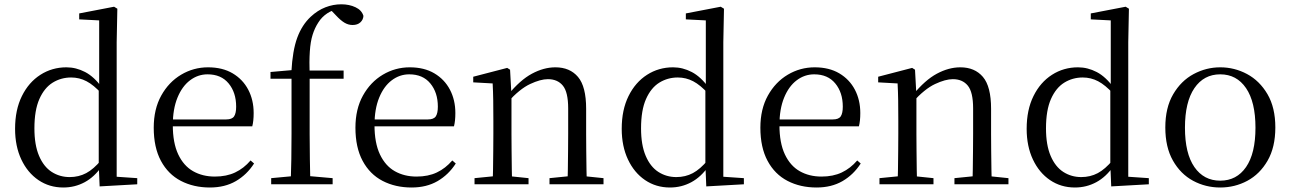

<svg xmlns="http://www.w3.org/2000/svg" viewBox="-20 -836 5854 871"><path d="M267.4 14.6Q204 14.6 154.4 -19Q104.9 -52.6 76.7 -112.6Q48.4 -172.7 48.4 -251.6Q48.4 -337.9 79.4 -400.3Q110.3 -462.8 163.3 -496.7Q216.2 -530.6 281.4 -530.6Q325.2 -530.6 366.3 -509.2Q407.5 -487.7 443.7 -437.5H453.5L440.8 -411.3Q405.2 -450.3 372.6 -467.4Q340 -484.5 302.8 -484.5Q256.9 -484.5 219 -461.1Q181.2 -437.6 158.7 -386.9Q136.1 -336.1 136.1 -253.7Q136.1 -178.2 157.2 -128.9Q178.2 -79.6 214.6 -56.1Q251.1 -32.7 296.2 -32.7Q337.2 -32.7 371 -50.6Q404.7 -68.5 439.4 -110.2L451.9 -82.4H442.5Q408.7 -33.4 364.1 -9.4Q319.5 14.6 267.4 14.6ZM432 9.6 427.9 -88.8V-91.6V-430.7L429.9 -440.3V-743.5L339.3 -748.1V-775.1L497.5 -805.5L512.3 -796.5L509.3 -644.4V-34.2L602.6 -27.8V0Z M932.3 14.6Q858.5 14.6 800.6 -15.4Q742.7 -45.5 710.1 -106.2Q677.4 -167 677.4 -256.8Q677.4 -341.1 711.5 -402.5Q745.6 -463.8 801.8 -497.2Q858 -530.6 923.9 -530.6Q989.2 -530.6 1035.4 -503.3Q1081.6 -475.9 1106.1 -429.2Q1130.7 -382.4 1130.7 -323.2Q1130.7 -286.8 1124.4 -262.9H715.6V-294.2H1006.3Q1032.6 -294.2 1042 -308.2Q1051.3 -322.1 1051.3 -352.3Q1051.3 -416.2 1017.2 -457.5Q983.2 -498.8 921.6 -498.8Q877.8 -498.8 842 -471.6Q806.1 -444.5 785 -392.8Q763.9 -341.2 763.9 -268.7Q763.9 -188 788.4 -135.9Q812.9 -83.8 855.9 -59.4Q899 -35 954.5 -35Q1007.5 -35 1046.8 -53.7Q1086.2 -72.3 1116.7 -108.1L1132.6 -94.3Q1100 -43.5 1050 -14.4Q1000 14.6 932.3 14.6Z M1210.2 0V-27.8L1326.1 -38.6H1366L1489 -27.8V0ZM1298.7 0Q1300.7 -56.6 1301.6 -114.3Q1302.5 -171.9 1302.5 -228.5V-478.9H1207.1V-509.4L1332.4 -520.4L1301.7 -504.6L1301.9 -510.5Q1307 -606.3 1328.3 -664.5Q1349.7 -722.8 1389.6 -760.1Q1421.2 -789.4 1456.3 -802.9Q1491.4 -816.5 1528.1 -816.5Q1564.5 -816.5 1592.8 -803.1Q1621.1 -789.8 1628.7 -763.8Q1627.7 -746.4 1614.7 -734.5Q1601.8 -722.6 1579.4 -722.6Q1559.9 -722.6 1542.4 -733.2Q1524.9 -743.8 1504.2 -766.1L1477 -794.5V-803.5H1518.3V-794.7Q1489.8 -792.3 1464.7 -775.6Q1439.6 -759 1424 -733.9Q1407.8 -709.1 1398.1 -678.1Q1388.4 -647.1 1385.5 -602.5Q1382.5 -557.9 1384.7 -492.6V-228.5Q1384.7 -171.9 1385.7 -114.3Q1386.7 -56.6 1387.9 0ZM1344.2 -478.9V-516H1538.8V-478.9Z M1847.3 14.6Q1773.5 14.6 1715.6 -15.4Q1657.7 -45.5 1625.1 -106.2Q1592.4 -167 1592.4 -256.8Q1592.4 -341.1 1626.5 -402.5Q1660.6 -463.8 1716.8 -497.2Q1773 -530.6 1838.9 -530.6Q1904.2 -530.6 1950.4 -503.3Q1996.6 -475.9 2021.1 -429.2Q2045.7 -382.4 2045.7 -323.2Q2045.7 -286.8 2039.4 -262.9H1630.6V-294.2H1921.3Q1947.6 -294.2 1957 -308.2Q1966.3 -322.1 1966.3 -352.3Q1966.3 -416.2 1932.2 -457.5Q1898.2 -498.8 1836.6 -498.8Q1792.8 -498.8 1757 -471.6Q1721.1 -444.5 1700 -392.8Q1678.9 -341.2 1678.9 -268.7Q1678.9 -188 1703.4 -135.9Q1727.9 -83.8 1770.9 -59.4Q1814 -35 1869.5 -35Q1922.5 -35 1961.8 -53.7Q2001.2 -72.3 2031.7 -108.1L2047.6 -94.3Q2015 -43.5 1965 -14.4Q1915 14.6 1847.3 14.6Z M2132.7 0V-27.8L2241.4 -38.6H2273.8L2377.7 -27.8V0ZM2214.9 0Q2216.1 -24.4 2216.6 -65.3Q2217.1 -106.3 2217.6 -150.7Q2218.1 -195.1 2218.1 -228.5V-289.4Q2218.1 -340.8 2217.5 -380.8Q2216.9 -420.7 2214.9 -457.5L2126.8 -462.4V-487.9L2280.9 -528L2293.9 -519.8L2300.3 -403.1V-401.7V-228.5Q2300.3 -195.1 2300.8 -150.7Q2301.3 -106.3 2301.8 -65.3Q2302.3 -24.4 2303.3 0ZM2472.8 0V-27.8L2580.3 -38.6H2613.3L2717.8 -27.8V0ZM2554.5 0Q2555.5 -24.4 2556 -64.8Q2556.5 -105.3 2557 -149.7Q2557.5 -194.1 2557.5 -228.5V-344.3Q2557.5 -418.1 2533.4 -447.5Q2509.3 -476.9 2465.6 -476.9Q2431.9 -476.9 2384.8 -454.8Q2337.6 -432.7 2283.2 -372.4L2274.7 -406H2284.8Q2339.4 -472.9 2393.1 -501.7Q2446.9 -530.6 2499.5 -530.6Q2565 -530.6 2602 -487.1Q2639 -443.5 2639 -342.4V-228.5Q2639 -194.1 2639.5 -149.7Q2640 -105.3 2640.6 -64.8Q2641.2 -24.4 2642.2 0Z M3019.4 14.6Q2956 14.6 2906.4 -19Q2856.9 -52.6 2828.7 -112.6Q2800.4 -172.7 2800.4 -251.6Q2800.4 -337.9 2831.4 -400.3Q2862.3 -462.8 2915.3 -496.7Q2968.2 -530.6 3033.4 -530.6Q3077.2 -530.6 3118.3 -509.2Q3159.5 -487.7 3195.7 -437.5H3205.5L3192.8 -411.3Q3157.2 -450.3 3124.6 -467.4Q3092 -484.5 3054.8 -484.5Q3008.9 -484.5 2971 -461.1Q2933.2 -437.6 2910.7 -386.9Q2888.1 -336.1 2888.1 -253.7Q2888.1 -178.2 2909.2 -128.9Q2930.2 -79.6 2966.6 -56.1Q3003.1 -32.7 3048.2 -32.7Q3089.2 -32.7 3123 -50.6Q3156.7 -68.5 3191.4 -110.2L3203.9 -82.4H3194.5Q3160.7 -33.4 3116.1 -9.4Q3071.5 14.6 3019.4 14.6ZM3184 9.6 3179.9 -88.8V-91.6V-430.7L3181.9 -440.3V-743.5L3091.3 -748.1V-775.1L3249.5 -805.5L3264.3 -796.5L3261.3 -644.4V-34.2L3354.6 -27.8V0Z M3684.3 14.6Q3610.5 14.6 3552.6 -15.4Q3494.7 -45.5 3462.1 -106.2Q3429.4 -167 3429.4 -256.8Q3429.4 -341.1 3463.5 -402.5Q3497.6 -463.8 3553.8 -497.2Q3610 -530.6 3675.9 -530.6Q3741.2 -530.6 3787.4 -503.3Q3833.6 -475.9 3858.1 -429.2Q3882.7 -382.4 3882.7 -323.2Q3882.7 -286.8 3876.4 -262.9H3467.6V-294.2H3758.3Q3784.6 -294.2 3794 -308.2Q3803.3 -322.1 3803.3 -352.3Q3803.3 -416.2 3769.2 -457.5Q3735.2 -498.8 3673.6 -498.8Q3629.8 -498.8 3594 -471.6Q3558.1 -444.5 3537 -392.8Q3515.9 -341.2 3515.9 -268.7Q3515.9 -188 3540.4 -135.9Q3564.9 -83.8 3607.9 -59.4Q3651 -35 3706.5 -35Q3759.5 -35 3798.8 -53.7Q3838.2 -72.3 3868.7 -108.1L3884.6 -94.3Q3852 -43.5 3802 -14.4Q3752 14.6 3684.3 14.6Z M3969.7 0V-27.8L4078.4 -38.6H4110.8L4214.7 -27.8V0ZM4051.9 0Q4053.1 -24.4 4053.6 -65.3Q4054.1 -106.3 4054.6 -150.7Q4055.1 -195.1 4055.1 -228.5V-289.4Q4055.1 -340.8 4054.5 -380.8Q4053.9 -420.7 4051.9 -457.5L3963.8 -462.4V-487.9L4117.9 -528L4130.9 -519.8L4137.3 -403.1V-401.7V-228.5Q4137.3 -195.1 4137.8 -150.7Q4138.3 -106.3 4138.8 -65.3Q4139.3 -24.4 4140.3 0ZM4309.8 0V-27.8L4417.3 -38.6H4450.3L4554.8 -27.8V0ZM4391.5 0Q4392.5 -24.4 4393 -64.8Q4393.5 -105.3 4394 -149.7Q4394.5 -194.1 4394.5 -228.5V-344.3Q4394.5 -418.1 4370.4 -447.5Q4346.3 -476.9 4302.6 -476.9Q4268.9 -476.9 4221.8 -454.8Q4174.6 -432.7 4120.2 -372.4L4111.7 -406H4121.8Q4176.4 -472.9 4230.1 -501.7Q4283.9 -530.6 4336.5 -530.6Q4402 -530.6 4439 -487.1Q4476 -443.5 4476 -342.4V-228.5Q4476 -194.1 4476.5 -149.7Q4477 -105.3 4477.6 -64.8Q4478.2 -24.4 4479.2 0Z M4856.4 14.6Q4793 14.6 4743.4 -19Q4693.9 -52.6 4665.7 -112.6Q4637.4 -172.7 4637.4 -251.6Q4637.4 -337.9 4668.4 -400.3Q4699.3 -462.8 4752.3 -496.7Q4805.2 -530.6 4870.4 -530.6Q4914.2 -530.6 4955.3 -509.2Q4996.5 -487.7 5032.7 -437.5H5042.5L5029.8 -411.3Q4994.2 -450.3 4961.6 -467.4Q4929 -484.5 4891.8 -484.5Q4845.9 -484.5 4808 -461.1Q4770.2 -437.6 4747.7 -386.9Q4725.1 -336.1 4725.1 -253.7Q4725.1 -178.2 4746.2 -128.9Q4767.2 -79.6 4803.6 -56.1Q4840.1 -32.7 4885.2 -32.7Q4926.2 -32.7 4960 -50.6Q4993.7 -68.5 5028.4 -110.2L5040.9 -82.4H5031.5Q4997.7 -33.4 4953.1 -9.4Q4908.5 14.6 4856.4 14.6ZM5021 9.6 5016.9 -88.8V-91.6V-430.7L5018.9 -440.3V-743.5L4928.3 -748.1V-775.1L5086.5 -805.5L5101.3 -796.5L5098.3 -644.4V-34.2L5191.6 -27.8V0Z M5515.5 14.6Q5449.2 14.6 5392.4 -15.9Q5335.6 -46.5 5301 -107.4Q5266.4 -168.3 5266.4 -257.8Q5266.4 -347.6 5302.1 -408.5Q5337.7 -469.3 5394.7 -500Q5451.7 -530.6 5515.5 -530.6Q5580.2 -530.6 5637.2 -500.1Q5694.2 -469.5 5729.9 -408.7Q5765.5 -347.8 5765.5 -257.8Q5765.5 -168 5730.4 -107.2Q5695.3 -46.3 5638.5 -15.8Q5581.7 14.6 5515.5 14.6ZM5515.5 -16.4Q5590 -16.4 5632.7 -78.2Q5675.4 -140.1 5675.4 -256.6Q5675.4 -373.4 5632.7 -436.1Q5590 -498.8 5515.5 -498.8Q5441.1 -498.8 5398.3 -436.1Q5355.5 -373.4 5355.5 -256.6Q5355.5 -140.1 5398.3 -78.2Q5441.1 -16.4 5515.5 -16.4Z"/></svg>

Font: Noto Serif SC
Style: Regular
Weight: 200
Designer: Ryoko NISHIZUKA 西塚涼子 (kana & ideographs); Frank Grießhammer (Latin, Greek & Cyrillic); Wenlong ZHANG 张文龙 (bopomofo); San
Foundry: Adobe
Version: Version 2.001;hotconv 1.1.0;makeotfexe 2.6.0